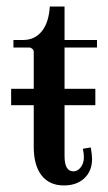

<svg xmlns="http://www.w3.org/2000/svg" viewBox="-20 -554 331 586"><path d="M175 12Q131 12 107 -18.5Q83 -49 83 -106V-233H14V-283H83V-395Q83 -401 78.5 -405Q74 -409 69 -409H21V-432H51Q86 -432 107.5 -458.5Q129 -485 132 -534H177V-432H276V-409H177V-283H271V-233H177V-78Q177 -31 204 -31Q217 -31 226.5 -43.5Q236 -56 236 -74Q236 -85 233 -100L257 -104Q261 -82 261 -69Q261 -32 237.5 -10Q214 12 175 12Z"/></svg>

Font: Arapey
Style: Regular
Weight: 400
Designer: Eduardo Rodriguez Tunni
Foundry: Eduardo Rodriguez Tunni
Version: Version 4.000